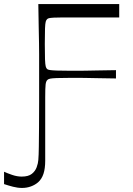

<svg xmlns="http://www.w3.org/2000/svg" viewBox="-93 -720 656 947"><path d="M-73 188V127Q-58 134 -33.5 142.5Q-9 151 14 151Q47 151 64 137.5Q81 124 88 104.5Q95 85 96 69Q98 46 98.5 5Q99 -36 99.5 -91Q100 -146 100 -212Q100 -278 100 -350Q100 -383 100 -406.5Q100 -430 100 -452.5Q100 -475 99.5 -505.5Q99 -536 98 -582Q97 -628 96 -700H495V-634Q467 -634 442.5 -634Q418 -634 395 -634Q372 -634 349 -634Q326 -634 301 -634Q249 -634 218.5 -634Q188 -634 172 -633Q156 -632 149.5 -630.5Q143 -629 140 -626Q135 -622 132.5 -613Q130 -604 129 -579Q128 -554 128 -503Q128 -453 129 -427.5Q130 -402 132.5 -392.5Q135 -383 140 -379Q144 -376 153.5 -374.5Q163 -373 186 -372Q209 -371 256 -371Q282 -371 299 -371Q316 -371 335.5 -371.5Q355 -372 388 -372.5Q421 -373 479 -374V-333Q421 -334 388 -334.5Q355 -335 335.5 -335.5Q316 -336 299.5 -336Q283 -336 257 -336Q210 -336 186.5 -335Q163 -334 154 -332Q145 -330 141 -326Q134 -320 132 -303.5Q130 -287 130 -240Q130 -179 130 -139.5Q130 -100 130 -74Q130 -48 130 -27Q130 -6 130 16.5Q130 39 130 73Q130 111 121.5 137Q113 163 95 179Q80 192 59.5 199.5Q39 207 16 207Q-6 207 -29 201Q-52 195 -73 188Z"/></svg>

Font: Ojuju
Style: Regular
Weight: 400
Designer: Chisaokwu Joboson, Mirko Velimirovic
Foundry: Udi Foundry
Version: Version 1.000